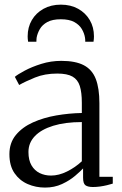

<svg xmlns="http://www.w3.org/2000/svg" viewBox="-20 -818 538 847"><path d="M178.5 9.5Q138 9.5 102.2 -6Q66.5 -21.5 44 -54Q21.5 -86.5 21.5 -138Q21.5 -188 50 -222.5Q78.5 -257 125.2 -278Q172 -299 228.5 -308.8Q285 -318.5 341 -319.5V-364.5Q341 -410.5 332 -438.8Q323 -467 299.8 -480.2Q276.5 -493.5 232.5 -493.5Q177.5 -493.5 134.5 -476Q91.5 -458.5 64.5 -443L45.5 -479Q57.5 -489.5 88.8 -506.2Q120 -523 162.2 -536.2Q204.5 -549.5 250.5 -549.5Q313 -549.5 349.8 -530.2Q386.5 -511 402.5 -469.8Q418.5 -428.5 418.5 -363V-38H477.5V-8Q466.5 -4.5 452 -1Q437.5 2.5 421.2 4.8Q405 7 390 7Q368 7 357.2 -0.5Q346.5 -8 346.5 -34.5V-75Q335 -62.5 311.2 -42.2Q287.5 -22 253.8 -6.2Q220 9.5 178.5 9.5ZM205 -43.5Q239.5 -43.5 275.8 -61.5Q312 -79.5 341 -106.5V-279.5Q267.5 -279.5 214.8 -263.2Q162 -247 133.8 -217.5Q105.5 -188 105.5 -147.5Q105.5 -111.5 119 -88.5Q132.5 -65.5 155 -54.5Q177.5 -43.5 205 -43.5ZM248.5 -797.5Q292 -797.5 324.8 -779.2Q357.5 -761 376 -729.5Q394.5 -698 394.5 -657.5Q394.5 -652 394 -646.2Q393.5 -640.5 392.5 -634H356Q356 -637.5 356 -642Q356 -646.5 355 -651.5Q352 -671 341 -689.8Q330 -708.5 307.8 -720.8Q285.5 -733 248.5 -733Q211 -733 188.8 -720.8Q166.5 -708.5 155.8 -689.8Q145 -671 141.5 -651.5Q141 -646.5 140.8 -642Q140.5 -637.5 140.5 -634H104Q103 -640.5 102.5 -646.2Q102 -652 102 -657.5Q102 -698 120.5 -729.5Q139 -761 172 -779.2Q205 -797.5 248.5 -797.5Z"/></svg>

Font: Merriweather 60pt Light
Style: Regular
Weight: 300
Version: Version 2.100